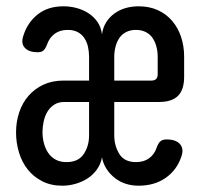

<svg xmlns="http://www.w3.org/2000/svg" viewBox="-20 -580 640 610"><path d="M263 -324V-399Q263 -416 259.5 -431.5Q256 -447 248 -459Q240 -471 227 -478Q214 -485 195 -485Q170 -485 153.5 -472.5Q137 -460 130 -440Q125 -426 118.5 -420Q112 -414 100 -414Q72 -414 59 -428Q46 -442 54 -466Q67 -508 99.5 -534Q132 -560 182 -560Q203 -560 223.5 -554.5Q244 -549 261 -538Q278 -527 289.5 -510.5Q301 -494 304 -471Q307 -493 317.5 -509.5Q328 -526 344 -537.5Q360 -549 379.5 -554.5Q399 -560 420 -560Q455 -560 482 -547.5Q509 -535 527.5 -513Q546 -491 555.5 -462Q565 -433 565 -400V-336Q565 -295 545.5 -275.5Q526 -256 485 -256H343V-150Q343 -117 359 -91Q375 -65 412 -65Q437 -65 453.5 -77Q470 -89 477 -109Q482 -124 489 -130.5Q496 -137 509 -137Q539 -137 552 -122Q565 -107 556 -82Q542 -40 506.5 -15Q471 10 420 10Q399 10 380 4Q361 -2 345.5 -14Q330 -26 319 -42.5Q308 -59 304 -80Q300 -58 287.5 -41Q275 -24 258 -13Q241 -2 220 4Q199 10 178 10Q142 10 114.5 -4Q87 -18 68.5 -41Q50 -64 40.5 -95Q31 -126 31 -159Q31 -193 41 -223Q51 -253 70.5 -275.5Q90 -298 118 -311Q146 -324 182 -324ZM263 -256H184Q165 -256 151.5 -247Q138 -238 130 -224Q122 -210 118.5 -193Q115 -176 115 -160Q115 -142 119.5 -125Q124 -108 133 -94.5Q142 -81 156.5 -73Q171 -65 191 -65Q229 -65 246 -90.5Q263 -116 263 -150ZM343 -324H461Q471 -324 476 -329Q481 -334 481 -344V-400Q481 -416 477 -431.5Q473 -447 465 -459Q457 -471 443.5 -478Q430 -485 412 -485Q394 -485 380.5 -478Q367 -471 359 -459Q351 -447 347 -431.5Q343 -416 343 -400Z"/></svg>

Font: Maple Mono NF
Style: Regular
Weight: 400
Monospace: yes
Designer: subframe7536
Version: Version 7.000